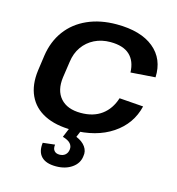

<svg xmlns="http://www.w3.org/2000/svg" viewBox="-111 -645 871 943"><g transform="rotate(15 325.0 -173.5)"><path d="M289 9Q205 9 148.5 -19.5Q92 -48 67 -102Q42 -156 52 -231L63 -309Q74 -383 114 -437Q154 -491 219 -520Q284 -549 367 -549Q490 -549 556 -495Q622 -441 618 -347L493 -338Q491 -396 458 -426.5Q425 -457 360 -457Q315 -457 279 -439Q243 -421 220 -388.5Q197 -356 191 -311L179 -229Q170 -161 204.5 -122Q239 -83 308 -83Q372 -83 414 -114Q456 -145 474 -202L596 -193Q574 -100 492.5 -45.5Q411 9 289 9ZM258 202Q207 202 183.5 177.5Q160 153 166 107L227 100Q224 120 233 131Q242 142 260 142Q278 142 289.5 132Q301 122 303 104Q305 87 293.5 74Q282 61 254 53L276 0H333L318 36Q350 49 365.5 71Q381 93 376 119Q372 156 339 179Q306 202 258 202Z"/></g></svg>

Font: Pathway Extreme 8pt Thin 12pt SemiBold
Style: Italic
Weight: 600
Italic angle: -8°
Version: Version 1.001;gftools[0.9.26]